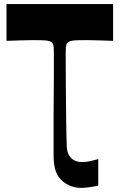

<svg xmlns="http://www.w3.org/2000/svg" viewBox="-20 -720 637 946"><path d="M464.1 194.7Q441.8 199.4 419.8 202.5Q397.8 205.7 378.1 205.7Q345.1 205.7 316.9 191.5Q288.7 177.3 271.7 154.9Q244 121.9 244 42.8Q244 -0.4 244 -30Q244 -59.6 244 -80.6Q244 -101.6 244 -117.5Q244 -133.3 244 -147.7Q244.4 -208 244.7 -248.1Q245 -288.2 245.2 -315.2Q245.4 -342.2 245.4 -363.8Q245.4 -385.4 245.4 -408.5Q245.4 -431.6 245.4 -463.4Q245.4 -487.4 242.4 -499.6Q239.3 -511.8 223.3 -517.1Q216.6 -519.7 202.6 -520.9Q188.6 -522.1 156.7 -522.1Q147.7 -522.1 131 -522.1Q114.4 -522.1 86.1 -521.2Q57.7 -520.4 12 -518.7V-700H537.2V-518.7Q492.1 -520.4 463.5 -521.2Q434.8 -522.1 418.3 -522.1Q401.9 -522.1 392.5 -522.1Q360.9 -522.1 346.9 -520.9Q332.9 -519.7 325.9 -517.1Q310.2 -511.8 307 -499.6Q303.8 -487.4 303.8 -463.4Q303.8 -442.5 303.8 -406Q303.8 -369.6 304.2 -324.2Q304.5 -278.8 305 -230.4Q305.5 -182 306 -136.2Q306.5 -90.5 307.3 -53.7Q308.2 -17 309.2 4.7Q310.8 29.7 320.9 46.2Q330.9 62.7 347.4 70.7Q363.9 78.6 384.5 78.6Q403.1 78.6 423.6 74.1Q444.1 69.7 464.1 63.7Z"/></svg>

Font: Ojuju ExtraLight
Style: Regular
Weight: 200
Designer: Chisaokwu Joboson, Mirko Velimirovic
Foundry: Udi Foundry
Version: Version 1.000